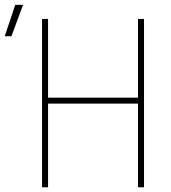

<svg xmlns="http://www.w3.org/2000/svg" viewBox="-37 -791 721 811"><path d="M555.7 -378.4V-353.5H154.3V-378.4ZM166 -710.9V0H140.6V-710.9ZM571.3 -710.9V0H545.9V-710.9ZM-17.1 -637.7 27.3 -770.5H60.5L11.2 -637.7Z"/></svg>

Font: Roboto Condensed Thin
Style: Regular
Weight: 250
Width: 3
Designer: Christian Robertson
Foundry: Google
Version: Version 3.009; 2024